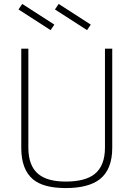

<svg xmlns="http://www.w3.org/2000/svg" viewBox="-20 -947 678 975"><path d="M314 8Q201 8 148 -36Q88 -86 88 -196V-700H124V-197Q124 -104 176 -62Q222 -25 314 -25Q411 -25 459 -62Q513 -104 513 -197V-700H550V-196Q550 -87 487 -37Q429 8 314 8ZM237 -794 74 -899 93 -927 256 -822ZM422 -794 259 -899 278 -927 441 -822Z"/></svg>

Font: Storia Sans Thin
Style: Regular
Weight: 100
Designer: Accademia di Belle Arti di Urbino and others
Foundry: Accademia di Belle Arti di Urbino and others.
Version: Version 60.001;May 25, 2020;FontCreator 12.0.0.2522 64-bit